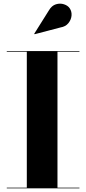

<svg xmlns="http://www.w3.org/2000/svg" viewBox="-20 -1029 470 1049"><path d="M310.5 -879 169 -842 167 -844.5 247 -972Q262.5 -998.5 285.5 -1005.5Q308.5 -1012.5 329.8 -1005.5Q351 -998.5 361 -983.5Q373 -965.5 370.8 -943Q368.5 -920.5 353.2 -902Q338 -883.5 310.5 -879ZM17 -3.5H126.5V-746.5H17V-750H414V-746.5H294V-3.5H414V0H17Z"/></svg>

Font: Bodoni* 48
Style: Bold
Weight: 700
Version: Version 2.2